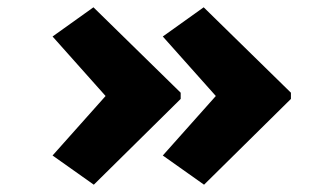

<svg xmlns="http://www.w3.org/2000/svg" viewBox="-20 -525 905 526"><path d="M539 -19 426 -99 598 -292V-232L426 -425L538 -505L777 -271V-254ZM237 -19 124 -99 296 -292V-232L124 -425L236 -505L475 -271V-254Z"/></svg>

Font: Lexend Tera ExtraBold
Style: Regular
Weight: 800
Designer: Bonnie Shaver-Troup, Thomas Jockin
Foundry: Lexend
Version: Version 1.007